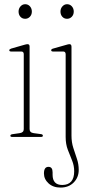

<svg xmlns="http://www.w3.org/2000/svg" viewBox="-20 -634 426 889"><path d="M96.5 -547Q83 -547 74.5 -556.5Q66 -566 66 -580.5Q66 -594.5 75 -604.5Q84 -614.5 96.5 -614.5Q110 -614.5 118.8 -604.5Q127.5 -594.5 127.5 -580.5Q127.5 -566 118.5 -556.5Q109.5 -547 96.5 -547ZM117 -418.5V-36.5Q117 -20 136 -17.5L169.5 -13Q178.5 -12 178.5 -5.5Q178.5 0 170 0H36Q28 0 28 -5.5Q28 -11 36.5 -12.5L71 -17.5Q90 -20 90 -36V-383Q90 -395.5 78.5 -395.5H31.5Q23 -395.5 23 -401.5Q23 -406 31.5 -409L92.5 -426.5Q102.5 -429.5 107.5 -429.5Q117 -429.5 117 -418.5ZM290.5 -547Q277 -547 268.5 -556.5Q260 -566 260 -580.5Q260 -594.5 269 -604.5Q278 -614.5 290.5 -614.5Q304 -614.5 312.8 -604.5Q321.5 -594.5 321.5 -580.5Q321.5 -566 312.5 -556.5Q303.5 -547 290.5 -547ZM311 -6Q311 25 319.5 51Q328 77 336.2 101.5Q344.5 126 344.5 152.5Q344.5 187.5 321.2 211Q298 234.5 260.5 234.5Q226 234.5 204.8 215Q183.5 195.5 183.5 169Q183.5 138.5 204.5 138.5Q223.5 138.5 223.5 164V175Q223.5 222.5 268.5 222.5Q323.5 222 323.5 159Q323.5 133 313.8 109.2Q304 85.5 294 59.5Q284 33.5 284 0.5V-382.5Q284 -395.5 272.5 -395.5H225.5Q217 -395.5 217 -401.5Q217 -406.5 225.5 -409L285.5 -426Q296.5 -429.5 301.5 -429.5Q311 -429.5 311 -417.5Z"/></svg>

Font: Fraunces 144pt S050 Thin
Style: Regular
Weight: 100
Version: Version 1.000; ttfautohint (v1.8.3)